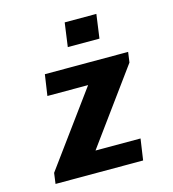

<svg xmlns="http://www.w3.org/2000/svg" viewBox="-108 -812 815 902"><g transform="rotate(-15 300.0 -361.0)"><path d="M51 0 58 -52 319 -409H121L136 -511H541L534 -461L273 -103H492L477 0ZM273 -606 289 -722H443L427 -606Z"/></g></svg>

Font: Chivo Mono Medium
Style: Bold Italic
Weight: 700
Italic angle: -8.05°
Monospace: yes
Version: Version 1.008